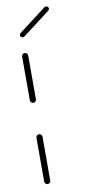

<svg xmlns="http://www.w3.org/2000/svg" viewBox="-81 -715 330 747"><g transform="rotate(-10 84.0 -341.0)"><path d="M44.8 -0.4Q40 -0.4 36.5 -3.9Q33 -7.4 33 -12.2V-185.2Q33 -190.4 36.5 -193.9Q40 -197.4 44.8 -197.4Q50 -197.4 53.5 -193.9Q57 -190.4 57 -185.2V-12.2Q57 -7.4 53.5 -3.9Q50 -0.4 44.8 -0.4ZM44.8 -321.5Q40 -321.5 36.5 -325Q33 -328.5 33 -333.3V-506.3Q33 -511.5 36.5 -514.8Q40 -518.1 44.8 -518.1Q50 -518.1 53.5 -514.6Q57 -511.1 57 -506.3V-333.3Q57 -328.5 53.5 -325Q50 -321.5 44.8 -321.5ZM49.3 -579.6Q44.8 -579.6 41.9 -582.6Q38.9 -585.6 38.9 -589.6Q38.9 -594.4 43 -597.4L151.9 -680.4Q154.4 -682.2 157.8 -682.2Q162.2 -682.2 165.2 -679.3Q168.1 -676.3 168.1 -672.2Q168.1 -667.4 164.1 -664.4L55.2 -581.5Q52.6 -579.6 49.3 -579.6Z"/></g></svg>

Font: 26F Galaxy Sans Thin
Style: Regular
Weight: 100
Designer: C₂₉H₂₅N₃O₅
Version: Version 1.100